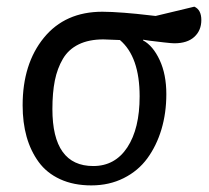

<svg xmlns="http://www.w3.org/2000/svg" viewBox="-20 -542 628 576"><path d="M563 -522Q584 -512.7 584 -481.9Q584 -450.7 563 -431.4Q542 -412.1 502.9 -412.1Q495.1 -412.1 471.7 -414.8Q448.2 -417.5 428.7 -419.9L409.2 -422.9V-420.9Q439 -404.8 459 -361.8Q479 -318.8 479 -259.8Q479 -203.1 464.4 -154.1Q449.7 -105 422.1 -67.1Q394.5 -29.3 351.1 -7.6Q307.6 14.2 253.9 14.2Q200.7 14.2 160.4 -4.4Q120.1 -22.9 95.9 -56.2Q71.8 -89.4 59.8 -131.8Q47.9 -174.3 47.9 -226.1Q47.9 -350.6 111.6 -428.7Q175.3 -506.8 287.1 -506.8Q313 -506.8 352.8 -503.7Q392.6 -500.5 419.9 -497.1L446.8 -494.1ZM398.9 -252.9Q398.9 -371.6 339.8 -421.9Q301.3 -423.8 290 -423.8Q246.6 -423.8 216.1 -408.9Q185.5 -394 168.7 -365.5Q151.9 -336.9 144.5 -300.3Q137.2 -263.7 137.2 -214.8Q137.2 -43.9 259.8 -43.9Q325.2 -43.9 362.1 -100.1Q398.9 -156.2 398.9 -252.9Z"/></svg>

Font: Literata Book
Style: Italic
Weight: 400
Italic angle: -3°
Designer: Latin by Veronika Burian and Jose Scaglione. Greek by Irene Vlachou. Cyrillic by Vera Evstafieva
Foundry: TypeTogether
Version: Version 1.003;PS 001.003;hotconv 1.0.88;makeotf.lib2.5.64775